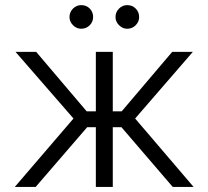

<svg xmlns="http://www.w3.org/2000/svg" viewBox="-20 -734 818 754"><path d="M268.6 -268.6 41 -530.3H122.1L320.3 -296.9H356.4V-530.3H422.9V-296.9H458L656.2 -530.3H737.3L510.7 -268.6L740.2 0H658.2L457 -234.4H422.9V0H356.4V-234.4H322.3L120.1 0H38.1ZM252.9 -667Q252.9 -686.5 266.6 -700.2Q280.3 -713.9 298.8 -713.9Q319.3 -713.9 332.5 -700.4Q345.7 -687 345.7 -667Q345.7 -648.4 332.3 -634.8Q318.8 -621.1 298.8 -621.1Q280.8 -621.1 266.8 -635Q252.9 -648.9 252.9 -667ZM433.6 -667Q433.6 -686.5 447.3 -700.2Q460.9 -713.9 479.5 -713.9Q499.5 -713.9 512.9 -700.4Q526.4 -687 526.4 -667Q526.4 -648.4 512.7 -634.8Q499 -621.1 479.5 -621.1Q461.4 -621.1 447.5 -635Q433.6 -648.9 433.6 -667Z"/></svg>

Font: Pretendard Std Light
Style: Regular
Weight: 300
Designer: Base glyphs from Inter by Rasmus Andersson; Hangeul glyphs from Noto Sans CJK(Source Han Sans) by Jang Soo-young and Kan
Foundry: Kil Hyung-jin
Version: Version 1.309